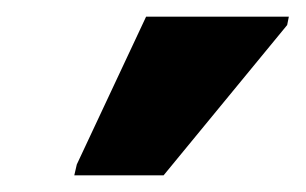

<svg xmlns="http://www.w3.org/2000/svg" viewBox="-20 -786 366 230"><path d="M69 -576 72 -589 155 -766H326L324 -756L176 -576Z"/></svg>

Font: Noto Sans Condensed ExtraBold
Style: Italic
Weight: 800
Width: 3
Italic angle: -12°
Designer: Monotype Design Team
Foundry: Monotype Imaging Inc.
Version: Version 2.013; ttfautohint (v1.8.4.7-5d5b)